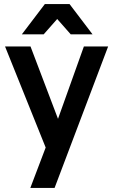

<svg xmlns="http://www.w3.org/2000/svg" viewBox="-20 -730 560 950"><path d="M206 0 5 -500H131L267 -142L395 -500H515L250 200H130ZM263 -636 196 -560H88L202 -710H324L438 -560H330Z"/></svg>

Font: Retni Sans
Style: Bold
Weight: 700
Designer: Vitaly Kuzmin
Foundry: ParaType Ltd.
Version: Version 1.00;March 2, 2019;FontCreator 11.5.0.2425 64-bit; t